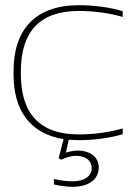

<svg xmlns="http://www.w3.org/2000/svg" viewBox="-20 -529 516 737"><path d="M32 -256V-244C32 -105 95 -16 224 5L205 79L215 84C234 75 256 69 271 69C308 69 332 87 332 116C332 147 304 167 259 167C239 167 211 164 187 158V179C211 185 239 188 260 188C321 188 359 159 359 114C359 74 327 49 277 49C265 49 248 52 233 57L244 7C257 8 270 9 283 9C340 9 403 1 451 -14V-36C396 -20 335 -13 283 -13C131 -13 60 -94 60 -246V-254C60 -406 131 -487 283 -487C335 -487 396 -480 451 -464V-486C403 -501 340 -509 283 -509C115 -509 32 -415 32 -256Z"/></svg>

Font: LT Wave Thin
Style: Regular
Weight: 100
Designer: Daniel Lyons
Version: Version 2.5 (Glyphs App)